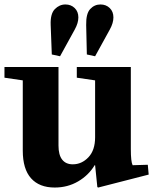

<svg xmlns="http://www.w3.org/2000/svg" viewBox="-28 -830 686 860"><path d="M398 -470 316 -482V-530H558V-162Q558 -106 566 -90L634 -92L638 -48L412 10L408 8L398 -90H396Q369 -45 322 -17.5Q275 10 217 10Q148 10 111 -31.5Q74 -73 74 -155V-470L-8 -482V-530H234V-178Q234 -136 250.5 -115Q267 -94 298 -94Q338 -94 368 -125.5Q398 -157 398 -215ZM265 -810Q290 -810 306.5 -794Q323 -778 323 -752Q323 -727 307 -698L241 -578L204 -586L199 -718Q197 -768 217.5 -789Q238 -810 265 -810ZM422 -810Q447 -810 463.5 -794Q480 -778 480 -752Q480 -727 464 -698L398 -578L361 -586L358 -718Q357 -769 376 -789.5Q395 -810 422 -810Z"/></svg>

Font: Minipax
Style: Bold
Weight: 700
Designer: Raphaël Ronot, Igor Stepanchenko (Cyrillic)
Foundry: steppetype
Version: Version 1.002